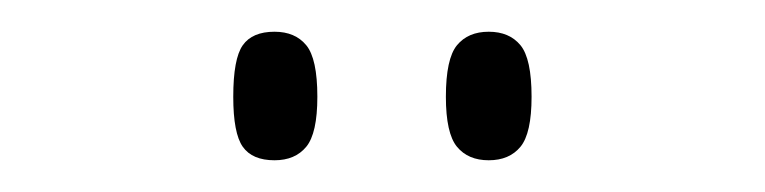

<svg xmlns="http://www.w3.org/2000/svg" viewBox="-20 -758 482 121"><path d="M288 -657Q275 -657 268 -665.5Q261 -674 261 -697Q261 -721 268 -729.5Q275 -738 288 -738Q301 -738 308 -729.5Q315 -721 315 -697Q315 -674 308 -665.5Q301 -657 288 -657ZM153 -657Q139 -657 133 -665.5Q127 -674 127 -697Q127 -721 133 -729.5Q139 -738 153 -738Q166 -738 173 -729.5Q180 -721 180 -697Q180 -674 173 -665.5Q166 -657 153 -657Z"/></svg>

Font: Noto Serif Hebrew ExtraCondensed ExtraLight
Style: Regular
Weight: 200
Width: 2
Designer: Monotype Design Team
Foundry: Monotype Imaging Inc.
Version: Version 2.004; ttfautohint (v1.8.4.7-5d5b)